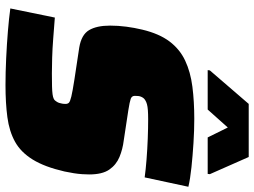

<svg xmlns="http://www.w3.org/2000/svg" viewBox="-136 -804 947 716"><g transform="rotate(90 338.0 -445.5)"><path d="M297 8Q250 8 197 5.5Q144 3 95.5 -1Q47 -5 11 -10L45 -176Q84 -173 122.5 -170Q161 -167 195 -166Q229 -165 253 -165Q282 -165 301 -165.5Q320 -166 331 -167.5Q342 -169 348 -172Q352 -174 354.5 -177Q357 -180 359.5 -184Q362 -188 363.5 -193Q365 -198 366 -203.5Q367 -209 367 -216Q367 -224 362.5 -228.5Q358 -233 339.5 -237.5Q321 -242 276 -249L157 -267Q109 -275 92 -303.5Q75 -332 75 -382Q75 -412 79 -442.5Q83 -473 90 -502Q105 -565 134 -603.5Q163 -642 205.5 -662Q248 -682 303 -689Q358 -696 423 -696Q466 -696 513 -693Q560 -690 603 -685.5Q646 -681 676 -674L641 -511Q612 -515 574 -518Q536 -521 496.5 -522.5Q457 -524 424 -524Q405 -524 391 -523Q377 -522 368 -519.5Q359 -517 353 -513Q348 -510 345 -506Q342 -502 340 -497Q338 -492 337.5 -486.5Q337 -481 337 -474Q337 -463 348 -459Q359 -455 391 -450L503 -433Q536 -429 565 -417Q594 -405 612 -379Q630 -353 630 -304Q630 -292 629 -277.5Q628 -263 625.5 -247Q623 -231 619 -212Q602 -138 574.5 -93.5Q547 -49 508 -27.5Q469 -6 416.5 1Q364 8 297 8ZM241 -746 242 -754 367 -899H565L629 -754L628 -746H492L455 -821L388 -746Z"/></g></svg>

Font: Saira SemiExpanded Black
Style: Italic
Weight: 900
Width: 6
Italic angle: -12°
Designer: Hector Gatti with collaboration of the Omnibus-Type team
Foundry: Omnibus-Type
Version: Version 1.101